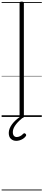

<svg xmlns="http://www.w3.org/2000/svg" viewBox="-20 -1440 535 2365"><path d="M247 14Q233 14 227 9.5Q221 5 221 -5V-1401Q221 -1411 227 -1415.5Q233 -1420 247 -1420Q261 -1420 267.5 -1415.5Q274 -1411 274 -1401V-5Q274 5 268 9.5Q262 14 247 14ZM180 295Q142 295 115 271Q88 247 88 197Q88 170 99 142.5Q110 115 129.5 89Q149 63 175.5 39Q202 15 234 -6L272 -5V0Q249 18 225 40Q201 62 181 86.5Q161 111 149.5 136Q138 161 138 186Q138 218 151.5 233Q165 248 186 248Q204 248 225.5 238.5Q247 229 266 208Q273 202 280 201.5Q287 201 293 207Q301 213 302 221.5Q303 230 298 237Q285 255 265.5 268Q246 281 223.5 288Q201 295 180 295ZM0 895H495V905H0ZM0 -20H495V0H0ZM0 -505H495V-500H0ZM0 -1415H495V-1405H0Z"/></svg>

Font: Playwrite BE WAL Guides
Style: Regular
Weight: 400
Designer: Veronika Burian, José Scaglione
Foundry: TypeTogether
Version: Version 1.003